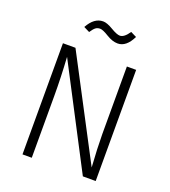

<svg xmlns="http://www.w3.org/2000/svg" viewBox="-157 -998 986 1112"><g transform="rotate(20 336.5 -442.0)"><path d="M562 0H482.9L160.2 -619.1Q168 -494.1 168 -382.8V0H110.8V-685.1H188L513.2 -65.9Q505.4 -182.1 504.9 -269V-685.1H562ZM408.2 -792Q376 -792 338.9 -814.9Q301.8 -837.9 285.2 -837.9Q268.6 -837.9 257.3 -829.3Q246.1 -820.8 231 -797.9L194.8 -815.9Q231.9 -883.8 287.1 -883.8Q311 -883.8 348.6 -861.3Q386.2 -838.9 404.8 -838.9Q431.6 -838.9 460 -881.8L496.1 -863.8Q461.4 -792 408.2 -792Z"/></g></svg>

Font: FiraSans-Light
Style: Regular
Weight: 300
Designer: Carrois Corporate & Edenspiekermann AG
Foundry: Carrois Corporate GbR & Edenspiekermann AG
Version: Version 3.106;PS 003.106;hotconv 1.0.70;makeotf.lib2.5.58329